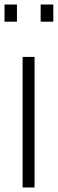

<svg xmlns="http://www.w3.org/2000/svg" viewBox="-35 -830 256 850"><path d="M65 0V-578H118V0ZM145 -734V-810H201V-734ZM-15 -734V-810H40V-734Z"/></svg>

Font: Oswald ExtraLight
Style: Regular
Weight: 250
Designer: Vernon Adams
Foundry: Vernon Adams
Version: Version 4.100; ttfautohint (v1.8.1.43-b0c9)